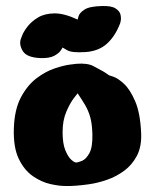

<svg xmlns="http://www.w3.org/2000/svg" viewBox="-20 -618 504 638"><path d="M379 -540Q363 -498 335.5 -473Q308 -448 264 -445Q219 -442 203.5 -451Q188 -460 188 -460Q188 -460 182 -450.5Q176 -441 160 -432.5Q144 -424 114 -425Q69 -427 56 -448Q43 -469 49 -488Q49 -488 54 -501Q59 -514 72 -530.5Q85 -547 106.5 -560Q128 -573 160.5 -573.5Q193 -574 238 -553Q238 -553 241 -564Q244 -575 260.5 -586Q277 -597 319 -598Q350 -599 364 -590Q378 -581 380.5 -569Q383 -557 381 -548Q379 -539 379 -540ZM234 -406Q271 -409 291 -398Q311 -387 315 -385Q325 -380 333.5 -374Q342 -368 342 -368Q342 -368 357 -363Q372 -358 392 -339.5Q412 -321 429 -282Q446 -243 449 -176Q451 -131 435 -100.5Q419 -70 392.5 -50.5Q366 -31 335.5 -20.5Q305 -10 277.5 -6Q250 -2 232.5 -1Q215 0 215 0Q215 0 195.5 0Q176 0 147 -6.5Q118 -13 89.5 -32.5Q61 -52 42.5 -90Q24 -128 26 -191Q28 -254 49.5 -294.5Q71 -335 101.5 -358Q132 -381 162.5 -391Q193 -401 213.5 -403.5Q234 -406 234 -406ZM238 -308Q238 -308 225.5 -292Q213 -276 200.5 -247Q188 -218 188 -179Q188 -141 197 -119Q206 -97 216.5 -87.5Q227 -78 233 -78Q239 -78 252.5 -83.5Q266 -89 277 -109Q288 -129 287 -172Q286 -208 279.5 -230Q273 -252 262.5 -269.5Q252 -287 238 -308Z"/></svg>

Font: Nerko One
Style: Regular
Weight: 400
Designer: Nermin Kahrimanovic
Foundry: Nermin Kahrimanovic
Version: Version 1.101